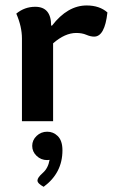

<svg xmlns="http://www.w3.org/2000/svg" viewBox="-20 -450 431 713"><path d="M173.3 -355Q231 -429.7 301.8 -429.7Q349.6 -429.7 378.9 -403.8Q369.1 -314 329.6 -314Q316.4 -314 300.5 -320.8Q284.7 -327.6 263.2 -327.6Q221.2 -327.6 177.2 -289.1V0H61.5V-307.1Q61.5 -351.1 40.5 -399.4Q71.3 -424.8 110.8 -424.8Q169.9 -424.8 169.9 -355ZM142.1 243.7Q119.1 231.4 119.1 220.2Q119.1 209.5 138.9 192.1Q158.7 174.8 164.1 143.6Q159.7 144.5 155.3 144.5Q132.3 144.5 116 128.9Q99.6 113.3 99.6 91.8Q99.6 70.3 116 54.7Q132.3 39.1 155.3 39.1Q177.7 39.1 193.8 54.7Q211.9 71.8 211.9 108.4Q211.9 192.4 142.1 243.7Z"/></svg>

Font: Bainsley
Style: Bold
Weight: 700
Designer: Paul James MIller
Foundry: High-Logic / Made with FontCreator
Version: Version 1.411;March 28, 2021;FontCreator 13.0.0.2683 64-bit